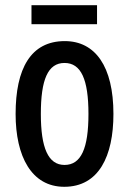

<svg xmlns="http://www.w3.org/2000/svg" viewBox="-20 -801 496 738"><path d="M353 -781H101V-708H353ZM416 -363C416 -546 346 -643 229 -643C98 -643 40 -537 40 -363C40 -200 101 -83 227 -83C360 -83 416 -201 416 -363ZM137 -363C137 -495 164 -559 228 -559C292 -559 320 -495 320 -363C320 -231 292 -167 228 -167C165 -167 137 -233 137 -363Z"/></svg>

Font: Noto Sans Kannada UI ExtraCondensed Medium
Style: Regular
Weight: 500
Width: 2
Designer: Jelle Bosma - Monotype Design Team
Foundry: Monotype Imaging Inc.
Version: Version 2.005